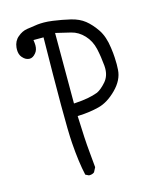

<svg xmlns="http://www.w3.org/2000/svg" viewBox="-113 -842 725 900"><g transform="rotate(-15 250.0 -392.5)"><path d="M209 -18.6Q223.1 -18.6 232.4 -26.4L243.7 -48.3Q239.7 -93.3 236.6 -125.7Q233.4 -158.2 231.2 -197.5Q229 -236.8 226.6 -300.8L233.9 -301.3Q285.2 -303.2 331.1 -314.9Q376 -326.2 419.2 -369.4Q462.4 -412.6 465.3 -461.4Q466.3 -475.1 466.3 -488.3Q466.3 -501.5 465.3 -521.2Q464.4 -541 460.4 -569.3Q453.1 -625 429.7 -660.2Q405.8 -695.3 379.4 -716.3Q353 -737.3 313 -746.8Q272.9 -756.3 230 -762.2Q204.6 -765.6 187 -765.6Q169.4 -765.6 156.2 -764.2Q127.4 -760.3 103.3 -756.6Q79.1 -752.9 57.6 -734.4Q36.1 -716.8 32.7 -685.5Q32.2 -679.7 32.2 -674.8Q32.2 -651.4 44.4 -637.2Q53.2 -627 61.5 -623Q70.8 -618.7 79.1 -618.7Q95.2 -618.7 109.4 -636.2Q121.1 -649.9 121.1 -672.9Q121.1 -681.6 118.7 -698.7H167.5Q164.6 -502.9 164.6 -370.6Q164.6 -238.3 168.5 -185.5Q175.3 -90.3 189.9 -26.4L205.1 -19Q207 -18.6 209 -18.6ZM225.1 -362.3V-704.6L298.8 -687Q333 -678.7 359.9 -650.1Q386.7 -621.6 396 -580.6Q404.8 -541 408.7 -496.6Q409.2 -490.2 409.2 -483.9Q409.2 -445.8 387.2 -420.4Q362.8 -392.6 341.8 -382.8Q341.8 -382.8 341.3 -382.8Q299.3 -366.7 232.9 -362.8Z"/></g></svg>

Font: Bakudai
Style: ExtraLight
Weight: 200
Version: Version 1.48